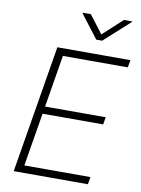

<svg xmlns="http://www.w3.org/2000/svg" viewBox="-101 -1010 792 1078"><g transform="rotate(10 295.5 -471.5)"><path d="M54.2 0 174.8 -727.5H591.3L584 -685.1H213.9L164.6 -387.7H510.3L503.4 -345.7H157.7L107.4 -42H484.4L477.1 0ZM327.6 -943.4 405.3 -841.3 516.1 -943.4H563.5L563 -940.4L416 -807.6H382.3L280.8 -940.4L281.2 -943.4Z"/></g></svg>

Font: Inter 18pt ExtraLight
Style: Italic
Weight: 250
Italic angle: -9.3988°
Designer: Rasmus Andersson
Foundry: rsms
Version: Version 4.001;git-66647c0bb